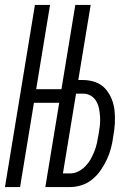

<svg xmlns="http://www.w3.org/2000/svg" viewBox="-20 -755 540 775"><path d="M0 0 121 -735H182L126 -395H228L284 -735H346L296 -432H315Q341 -432 365 -423.5Q389 -415 405 -397Q421 -379 430.5 -356Q440 -333 442.5 -307.5Q445 -282 443.5 -256Q442 -230 437 -204Q434 -180 428 -157Q422 -134 411.5 -111.5Q401 -89 386.5 -68Q372 -47 352.5 -31Q333 -15 309.5 -7.5Q286 0 263 0H163L219 -340H117L61 0ZM234 -55H263Q280 -55 296 -63Q312 -71 325 -84.5Q338 -98 346.5 -113.5Q355 -129 361.5 -145.5Q368 -162 371.5 -179Q375 -196 378 -213Q381 -230 383 -247.5Q385 -265 384 -282Q383 -299 380 -315Q377 -331 369 -345.5Q361 -360 347 -368.5Q333 -377 315 -377H287Z"/></svg>

Font: Iosevka SS18 Light
Style: Italic
Weight: 300
Italic angle: -9°
Monospace: yes
Designer: Belleve Invis
Foundry: Belleve Invis
Version: Version 25.1.1; ttfautohint (v1.8.4)